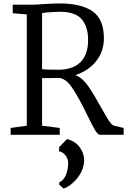

<svg xmlns="http://www.w3.org/2000/svg" viewBox="-20 -785 740 1118"><path d="M42 0ZM585 -562Q585 -486 540 -429Q495 -372 419 -348L427 -344Q462 -329 494 -283Q526 -237 567 -162Q598 -107 614.5 -81.5Q631 -56 645 -53L700 -40V0H563Q550 0 534 -26.5Q518 -53 488 -115Q438 -219 398 -277Q358 -335 313 -331Q286 -330 225 -330V-53L328 -40V0H42V-40L136 -53V-701L54 -708V-758H180Q200 -758 230 -761Q286 -765 329 -765Q452 -765 518.5 -719.5Q585 -674 585 -562ZM290 -715Q243 -713 225 -708V-382Q252 -379 320 -379Q403 -379 448 -422.5Q493 -466 493 -552Q493 -634 452 -677Q411 -720 316 -716Q308 -715 290 -715ZM470 145Q470 186 450.5 221.5Q431 257 403 281Q375 305 350 313L325 290V277Q351 265 364 233Q377 201 377 164Q377 137 359 117Q341 97 324 97V72L370 25Q417 36 443 71Q469 106 470 145Z"/></svg>

Font: Martel
Style: Regular
Weight: 400
Designer: Dan Reynolds
Foundry: Dan Reynolds
Version: Version 1.001; ttfautohint (v1.1) -l 5 -r 5 -G 72 -x 0 -D la